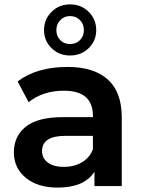

<svg xmlns="http://www.w3.org/2000/svg" viewBox="-20 -845 649 872"><path d="M409 0V-65Q363 7 242 7Q151 7 97 -37.5Q43 -82 43 -153Q43 -226 97 -269.5Q151 -313 266 -313H402V-319Q402 -433 270 -433Q175 -433 110 -381L60 -475Q146 -541 287 -541Q406 -541 469.5 -484Q533 -427 533 -312V0ZM171 -159Q171 -126 197.5 -106.5Q224 -87 270 -87Q316 -87 351.5 -107.5Q387 -128 402 -167V-228H277Q171 -228 171 -159ZM180 -708Q180 -757 214 -791Q248 -825 298 -825Q349 -825 383 -791Q417 -757 417 -708Q417 -660 383 -626.5Q349 -593 298 -593Q248 -593 214 -626.5Q180 -660 180 -708ZM236 -708Q236 -681 253.5 -663Q271 -645 298 -645Q326 -645 343.5 -663Q361 -681 361 -708Q361 -736 343 -754Q325 -772 298 -772Q272 -772 254 -754Q236 -736 236 -708Z"/></svg>

Font: Belfius21
Style: Bold
Weight: 700
Designer: Montserrat's base design by Julieta Ulanovsky, modified by Coast SPRL for Belfius Bank NV.
Foundry: Montserrat's base design by Julieta Ulanovsky, modified by Coast SPRL for Belfius Bank NV.
Version: Version 2.000;FEAKit 1.0